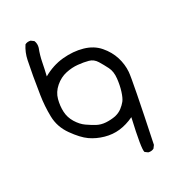

<svg xmlns="http://www.w3.org/2000/svg" viewBox="-110 -616 719 767"><g transform="rotate(-20 250.0 -232.0)"><path d="M391.6 58.6 377.9 51.8Q369.1 38.1 376 -96.7Q345.7 -75.2 314.5 -65.9Q283.2 -56.6 249 -60.1Q214.8 -63.5 185.5 -77.1Q156.2 -90.8 120.1 -126.5Q84 -162.1 74.7 -209.5Q65.4 -256.8 64.5 -303.2Q63.5 -349.6 63.5 -384.8Q63.5 -419.9 64.5 -452.6Q65.4 -485.4 78.1 -514.6Q87.9 -522.5 102.5 -521.5L116.2 -514.6Q125 -501 123 -483.4Q117.2 -455.1 116.7 -424.8Q116.2 -394.5 114.3 -365.2Q154.3 -398.4 200.7 -411.1Q247.1 -423.8 290 -419.4Q333 -415 362.8 -390.6Q392.6 -366.2 408.7 -335Q424.8 -303.7 428.2 -270Q431.6 -236.3 422.9 38.1L416 51.8Q406.2 59.6 391.6 58.6ZM316.4 -122.1Q334 -129.9 345.2 -142.1Q356.4 -154.3 363.3 -167Q370.1 -179.7 373.5 -205.6Q377 -231.4 375 -261.7Q373 -292 358.9 -311Q344.7 -330.1 329.6 -347.2Q314.5 -364.3 293.5 -366.2Q272.5 -368.2 246.6 -366.2Q220.7 -364.3 194.3 -353.5Q168 -342.8 147.9 -318.4Q127.9 -293.9 125.5 -265.1Q123 -236.3 128.9 -210Q134.8 -183.6 153.3 -162.6Q171.9 -141.6 192.9 -131.8Q213.9 -122.1 232.9 -115.7Q252 -109.4 273.9 -111.8Q295.9 -114.3 316.4 -122.1Z"/></g></svg>

Font: JasonHandwriting4
Style: Regular
Weight: 400
Version: Version 1.01.21